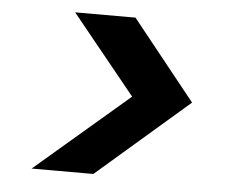

<svg xmlns="http://www.w3.org/2000/svg" viewBox="-40 -621 659 542"><g transform="rotate(5 289.5 -350.0)"><path d="M68 -125 333 -352 152 -575H323L503 -350L243 -125Z"/></g></svg>

Font: DM Sans 11pt
Style: Bold Italic
Weight: 700
Italic angle: -10°
Version: Version 4.004;gftools[0.9.30]